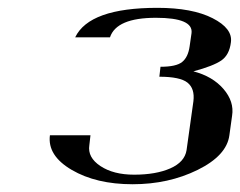

<svg xmlns="http://www.w3.org/2000/svg" viewBox="-20 -812 613 490"><path d="M381.8 -792Q470.7 -792 522.5 -765.6Q574.2 -739.3 569.3 -704.1Q565.4 -671.9 544.9 -657.7Q524.4 -643.6 473.6 -629.9Q522.5 -617.2 550.3 -585Q578.1 -552.7 572.3 -516.6L565.4 -466.8Q558.6 -415 484.4 -378.4Q410.2 -341.8 318.4 -341.8Q225.6 -341.8 163.1 -378.4Q100.6 -415 107.4 -466.8H210.9L208 -441.4Q203.1 -410.2 236.3 -388.2Q269.5 -366.2 322.3 -366.2Q377.9 -366.2 414.6 -382.3Q451.2 -398.4 456.1 -428.7L473.6 -553.7Q477.5 -585.9 458.5 -601.1Q439.5 -616.2 386.7 -616.2L389.6 -641.6Q429.7 -641.6 444.8 -653.8Q460 -666 463.9 -693.4L468.8 -727.5Q473.6 -766.6 377.9 -766.6Q277.3 -766.6 260.7 -716.8H171.9Q208 -792 381.8 -792Z"/></svg>

Font: okolaks
Style: BoldItalic
Weight: 600
Width: 8
Italic angle: -8°
Version: Version 000.6.0